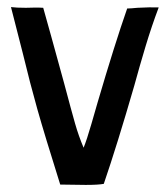

<svg xmlns="http://www.w3.org/2000/svg" viewBox="-20 -520 469 542"><path d="M44 -371Q65 -284 85.5 -211.5Q106 -139 150 1L222 2Q257 2 273 -1Q311 -112 359 -278Q374 -333 391 -389.5Q408 -446 428 -499Q404 -500 368 -498Q348 -496 339 -496Q304 -396 255 -229Q251 -215 238 -170Q225 -125 216 -103Q202 -136 192 -171Q182 -206 161 -285Q118 -442 102 -498Q87 -499 74.5 -498.5Q62 -498 53 -498Q26 -498 11 -500Z"/></svg>

Font: Londrina Solid Light
Style: Regular
Weight: 300
Designer: Marcelo Magalhaes
Foundry: Marcelo Magalhães
Version: Version 1.002